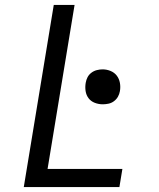

<svg xmlns="http://www.w3.org/2000/svg" viewBox="-20 -755 640 775"><path d="M76 0 197 -735H281L172 -73H474L462 0ZM395 -334Q378 -334 362.5 -340Q347 -346 337.5 -358.5Q328 -371 325.5 -387.5Q323 -404 326 -421Q328 -433 333.5 -443.5Q339 -454 349 -461.5Q359 -469 371 -472Q383 -475 394 -475Q411 -475 426.5 -468.5Q442 -462 451.5 -449.5Q461 -437 464 -420.5Q467 -404 464 -387Q462 -375 456 -364.5Q450 -354 440 -346.5Q430 -339 418 -336.5Q406 -334 395 -334Z"/></svg>

Font: Iosevka Extended
Style: Italic
Weight: 400
Width: 7
Italic angle: -9°
Monospace: yes
Designer: Belleve Invis
Foundry: Belleve Invis
Version: Version 32.5.0; ttfautohint (v1.8.4)